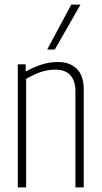

<svg xmlns="http://www.w3.org/2000/svg" viewBox="-20 -810 439 830"><path d="M57 0V-532H91V-501Q124 -519 158.5 -530.5Q193 -542 231 -542Q281 -542 311.5 -513Q342 -484 342 -422V0H306V-416Q306 -460 284.5 -484.5Q263 -509 218 -509Q186 -509 154.5 -498Q123 -487 93 -469V0ZM184 -596 288 -790H328L217 -596Z"/></svg>

Font: Georama SemiCondensed ExtraLight
Style: Regular
Weight: 200
Width: 4
Designer: Jean-Baptiste Levee
Foundry: Production Type
Version: Version 1.000